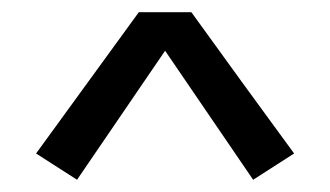

<svg xmlns="http://www.w3.org/2000/svg" viewBox="-20 -744 540 314"><path d="M106 -450 39 -493 207 -724H293L377 -608L461 -493L394 -450L250 -661Z"/></svg>

Font: Iosevka SS18
Style: Regular
Weight: 400
Monospace: yes
Designer: Belleve Invis
Foundry: Belleve Invis
Version: Version 25.1.1; ttfautohint (v1.8.4)